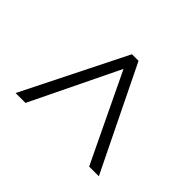

<svg xmlns="http://www.w3.org/2000/svg" viewBox="-114 -727 742 742"><g transform="rotate(-45 257.0 -356.5)"><path d="M45 -182 406 -355 45 -530V-584L469 -372V-336L45 -129Z"/></g></svg>

Font: Noto Sans Sinhala SemiCondensed Light
Style: Regular
Weight: 300
Width: 4
Designer: Jelle Bosma - Monotype Design Team
Foundry: Monotype Imaging Inc.
Version: Version 2.006; ttfautohint (v1.8.4.7-5d5b)